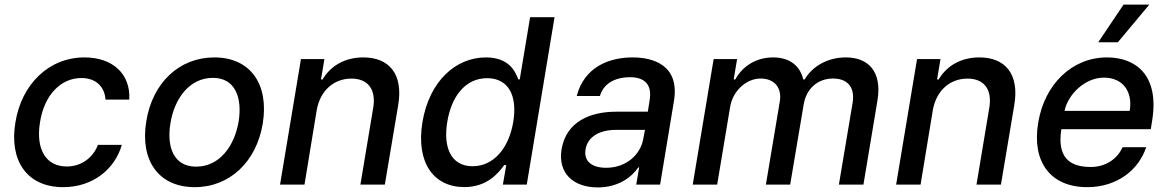

<svg xmlns="http://www.w3.org/2000/svg" viewBox="-20 -802 5077 834"><path d="M254.3 11C382.8 11 478.3 -66.4 509.2 -172.6H405.5C382.1 -113.6 330.6 -78.8 269.9 -78.8C179.7 -78.8 133.9 -153.8 154.1 -272.7C172.6 -389.6 244.3 -463.1 333.5 -463.1C400.9 -463.1 435.4 -420.5 438.2 -369.3H541.5C547.9 -479.4 470.9 -552.6 346.9 -552.6C192.8 -552.6 73.5 -436.8 46.9 -270.2C19.2 -105.8 95.9 11 254.3 11Z M826 11C977.3 11 1094.1 -99.1 1121.4 -265.6C1149.1 -437.9 1066.4 -552.6 910.9 -552.6C758.9 -552.6 642 -442.5 615.4 -274.9C587.4 -103.7 669.7 11 826 11ZM720.2 -266C737.2 -372.9 802.2 -463.8 904.8 -463.8C1002.1 -463.8 1032.7 -377.5 1016.7 -274.9C998.9 -168 933.9 -78.1 832 -78.1C734 -78.1 703.5 -163.7 720.2 -266Z M1355.8 -323.9C1371.4 -410.9 1432.2 -460.6 1506.4 -460.6C1578.8 -460.6 1614.3 -413 1601.2 -334.2L1545.5 0H1651.6L1709.9 -346.9C1732.2 -482.2 1668.7 -552.6 1558.2 -552.6C1476.2 -552.6 1415.5 -514.9 1381 -456.7H1374.3L1389.2 -545.5H1287.3L1196.4 0H1302.6Z M1996.8 10.7C2095.9 10.7 2144.9 -50.1 2170.1 -84.9H2179L2164.4 0H2268.1L2388.8 -727.3H2282.7L2237.6 -457H2231.5C2218.4 -490.8 2192.1 -552.6 2090.6 -552.6C1958.8 -552.6 1844.5 -448.5 1815 -271.7C1785.9 -95.2 1864 10.7 1996.8 10.7ZM1922.9 -272.7C1940.3 -381 2000 -462.4 2095.9 -462.4C2188.6 -462.4 2228.3 -386.7 2209.5 -272.7C2190.3 -158 2124.3 -79.9 2032.7 -79.9C1937.9 -79.9 1904.5 -163.4 1922.9 -272.7Z M2576.7 12.1C2666.9 12.1 2725.1 -33.7 2752.1 -74.6H2756.4L2743.6 0H2847.3L2907.3 -362.2C2933.9 -521 2814.6 -552.6 2728 -552.6C2629.3 -552.6 2518.8 -513.8 2485.1 -384.9H2585.9C2600.1 -435 2646 -466.6 2717 -466.6C2785.2 -466.6 2811.8 -429.3 2802.2 -369L2794 -316.8H2656.2C2549.7 -316.8 2440.3 -277.7 2419.4 -154.1C2402 -47.2 2473 12.1 2576.7 12.1ZM2523.4 -152.7C2532.3 -209.5 2586.6 -237.9 2655.5 -237.9H2781.6L2773.8 -196.7C2761.7 -131.4 2701.3 -73.2 2612.9 -73.2C2552.9 -73.2 2514.9 -100.1 2523.4 -152.7Z M2989 0H3095.2L3151.3 -336.3C3163 -409.4 3223.4 -460.9 3283.7 -460.9C3343 -460.9 3376.8 -421.9 3367.5 -362.6L3306.8 0H3412.3L3470.9 -347.7C3481.5 -414.1 3529.5 -460.9 3598.7 -460.9C3654.8 -460.9 3695.3 -430 3683.6 -355.8L3623.9 0H3730.5L3791.5 -365.8C3812.1 -490.4 3752.5 -552.6 3654.5 -552.6C3575.6 -552.6 3509.9 -515.3 3474.8 -456.7H3469.1C3455.3 -516.3 3410.2 -552.6 3338.4 -552.6C3266.3 -552.6 3206.7 -516.7 3173.7 -456.7H3166.9L3181.8 -545.5H3079.9Z M4032 -323.9C4047.6 -410.9 4108.3 -460.6 4182.5 -460.6C4255 -460.6 4290.5 -413 4277.3 -334.2L4221.6 0H4327.8L4386 -346.9C4408.4 -482.2 4344.8 -552.6 4234.4 -552.6C4152.3 -552.6 4091.6 -514.9 4057.2 -456.7H4050.4L4065.3 -545.5H3963.4L3872.5 0H3978.7Z M4702.8 11C4830.6 11 4925.8 -62.5 4958.8 -162.6H4856.2C4832 -108.7 4779.5 -76.7 4718.4 -76.7C4622.5 -76.7 4571.7 -121.1 4590.2 -240.8H4978.7L4984.7 -278.4C5016.7 -475.9 4913 -552.6 4788.7 -552.6C4637.1 -552.6 4517.4 -436.8 4489.7 -269.2C4461.3 -99.8 4541.9 11 4702.8 11ZM4604 -320.3C4619 -392 4692.5 -464.8 4775.2 -464.8C4857.6 -464.8 4901.3 -403.8 4887.1 -320.3ZM4750.4 -618.3H4835.6L4972.3 -782H4860.4Z"/></svg>

Font: Margiela Sans Medium
Style: Italic
Weight: 500
Italic angle: -9.39999°
Designer: Stefan Endress, Andreas Faust
Version: Version 1.100;FEAKit 1.0